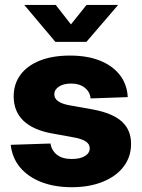

<svg xmlns="http://www.w3.org/2000/svg" viewBox="-20 -762 586 794"><path d="M277.3 12.2Q206.1 12.2 151.1 -9Q96.2 -30.3 63.2 -69.6Q30.3 -108.9 24.4 -163.1L188.5 -168.5Q193.8 -138.7 216.1 -121.6Q238.3 -104.5 276.4 -104.5Q311.5 -104.5 331.3 -116.7Q351.1 -128.9 351.1 -148.9Q351.1 -166 335 -176.8Q318.8 -187.5 287.6 -193.4L193.8 -210.4Q116.2 -224.6 76.4 -263.2Q36.6 -301.8 36.6 -363.3Q36.6 -415 64.7 -452.9Q92.8 -490.7 145 -511.5Q197.3 -532.2 269.5 -532.2Q341.3 -532.2 393.6 -511.2Q445.8 -490.2 475.6 -451.9Q505.4 -413.6 508.3 -360.4L354.5 -355Q352.5 -381.8 330.6 -399.2Q308.6 -416.5 274.9 -416.5Q242.7 -416.5 223.6 -403.8Q204.6 -391.1 204.6 -372.1Q204.6 -355.5 219 -344.5Q233.4 -333.5 261.7 -327.6L365.2 -309.1Q445.8 -293.9 483.9 -259.3Q522 -224.6 522 -167Q522 -113.3 491.2 -73Q460.4 -32.7 405 -10.3Q349.6 12.2 277.3 12.2ZM210.4 -741.7 273.4 -661.1 337.9 -741.7H467.8V-740.7L337.4 -588.9H209L81.1 -740.7V-741.7Z"/></svg>

Font: Inter 28pt ExtraBold
Style: Regular
Weight: 800
Designer: Rasmus Andersson
Foundry: rsms
Version: Version 4.001;git-66647c0bb